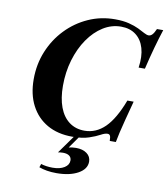

<svg xmlns="http://www.w3.org/2000/svg" viewBox="-86 -655 812 926"><g transform="rotate(10 320.0 -192.0)"><path d="M296.8 11.3Q225.8 11.3 174.2 -18.1Q122.6 -47.6 94.4 -101.6Q66.1 -155.6 66.1 -229.8Q66.1 -303.2 92.3 -366.9Q118.5 -430.6 164.9 -479Q211.3 -527.4 272.2 -554.8Q333.1 -582.3 403.2 -582.3Q442.7 -582.3 471.4 -575Q500 -567.7 519.8 -558.1Q539.5 -548.4 552.8 -541.1Q566.1 -533.9 575 -533.9Q584.7 -533.9 592.7 -542.3Q600.8 -550.8 609.7 -571H640.3Q626.6 -529 612.9 -479.8Q599.2 -430.6 585.5 -372.6H554.8Q562.9 -428.2 551.2 -468.1Q539.5 -508.1 510.5 -530.2Q481.5 -552.4 437.9 -552.4Q391.1 -552.4 350 -526.6Q308.9 -500.8 277.4 -455.2Q246 -409.7 228.2 -350Q210.5 -290.3 210.5 -223.4Q210.5 -162.1 227 -118.1Q243.5 -74.2 275 -50.8Q306.5 -27.4 350 -27.4Q406.5 -27.4 450 -70.2Q493.5 -112.9 529 -206.5H559.7Q545.2 -151.6 535.1 -113.3Q525 -75 519 -48.4Q512.9 -21.8 508.9 0H479Q479 -18.5 475.4 -25.4Q471.8 -32.3 462.9 -32.3Q450 -32.3 430.2 -21.4Q410.5 -10.5 378.2 0.4Q346 11.3 296.8 11.3ZM252.4 197.6Q227.4 197.6 205.6 194Q183.9 190.3 166.9 183.9L172.6 166.9Q185.5 171 200 173Q214.5 175 229.8 175Q265.3 175 287.1 161.3Q308.9 147.6 308.9 125.8Q308.9 111.3 298 103.2Q287.1 95.2 266.9 95.2Q259.7 95.2 253.6 96Q247.6 96.8 242.7 97.6L311.3 1.6L333.9 2.4L289.5 65.3Q297.6 63.7 306 62.5Q314.5 61.3 325 61.3Q358.1 61.3 378.2 76.2Q398.4 91.1 398.4 116.1Q398.4 152.4 357.7 175Q316.9 197.6 252.4 197.6Z"/></g></svg>

Font: Playfair 5pt SemiExpanded Light ExtraBold
Style: Italic
Weight: 800
Italic angle: -15.6°
Version: Version 2.001;gftools[0.9.30]